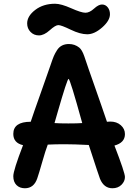

<svg xmlns="http://www.w3.org/2000/svg" viewBox="-20 -995 732 1025"><path d="M454 -221Q376 -225 325 -225Q274 -225 235 -223Q223 -192 205.5 -130.5Q188 -69 179 -43Q161 10 113 10Q85 10 68 -7Q51 -24 51 -54.5Q51 -85 103 -220Q51 -232 51 -280Q51 -345 144 -345Q158 -388 198 -500Q238 -612 249.5 -646.5Q261 -681 267.5 -696Q274 -711 285 -728Q306 -760 348 -760Q379 -760 403 -741Q418 -729 430 -694.5Q442 -660 454.5 -622.5Q467 -585 481.5 -545.5Q496 -506 521.5 -431Q547 -356 551 -345Q556 -346 569 -346Q603 -346 625 -326.5Q647 -307 647 -279Q647 -233 591 -218Q647 -73 647 -50Q647 -27 628.5 -8.5Q610 10 580 10Q535 10 514 -40Q509 -52 454 -221ZM271 -338Q296 -336 345 -336Q394 -336 419 -338Q354 -574 346 -574Q339 -574 288 -397ZM567 -919Q567 -885 525.5 -848.5Q484 -812 446 -812Q408 -812 357.5 -836.5Q307 -861 291.5 -861Q276 -861 245.5 -833.5Q215 -806 188 -806Q161 -806 143 -824.5Q125 -843 125 -870Q125 -909 168 -942Q211 -975 274 -975Q306 -975 360 -951Q414 -927 436 -927Q458 -927 482 -949Q506 -971 524.5 -971Q543 -971 555 -956Q567 -941 567 -919Z"/></svg>

Font: Delius Unicase
Style: Bold
Weight: 700
Designer: Natalia Raices
Foundry: Natalia Raices
Version: Version 1.001